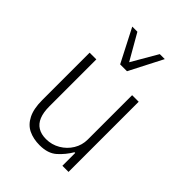

<svg xmlns="http://www.w3.org/2000/svg" viewBox="-213 -838 952 952"><g transform="rotate(45 262.5 -362.5)"><path d="M238 8Q194 8 160.5 -8Q127 -24 108 -61.5Q89 -99 89 -159V-492H136V-162Q136 -120 147.5 -92Q159 -64 182 -50Q205 -36 239 -36Q279 -36 313 -56Q347 -76 367 -109Q387 -142 387 -181V-492H433V0H390V-90H385Q362 -51 329 -21.5Q296 8 238 8ZM237 -558 147 -733H183L261 -597L340 -733H375L285 -558Z"/></g></svg>

Font: Nunito Sans 7pt Condensed ExtraLight
Style: Regular
Weight: 250
Width: 3
Designer: Vernon Adams
Foundry: Vernon Adams
Version: Version 3.101;gftools[0.9.27]